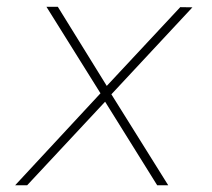

<svg xmlns="http://www.w3.org/2000/svg" viewBox="-20 -549 627 569"><path d="M296.4 -294.4 514.2 -527.8 550.3 -527.3 310.1 -269.5 478.5 0H445.8L291.5 -247.6L60.5 0H24.9L277.8 -272.5L117.7 -528.8H151.4Z"/></svg>

Font: TypoPRO Roboto Mono
Style: Italic
Weight: 250
Designer: Google
Version: Version 2.000986; 2015; ttfautohint (v1.3)